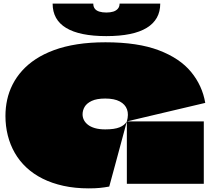

<svg xmlns="http://www.w3.org/2000/svg" viewBox="-20 -1013 1169 1058"><path d="M561 -780Q739 -780 855 -736Q971 -692 1033 -616.5Q1095 -541 1111 -446L679 -344Q690 -382 680 -410Q670 -438 640 -454Q610 -470 560 -470Q513 -470 485.5 -457Q458 -444 446.5 -424.5Q435 -405 435 -383Q435 -367 442 -352.5Q449 -338 464 -326Q479 -314 503 -307Q527 -300 560 -300Q611 -300 639 -311.5Q667 -323 679 -344Q663 -285 647 -225Q631 -165 614.5 -104.5Q598 -44 582 15Q555 20 529.5 22.5Q504 25 469 25Q393 25 329.5 11Q266 -3 215 -28.5Q164 -54 125.5 -90Q87 -126 61.5 -170.5Q36 -215 23 -266.5Q10 -318 10 -374Q10 -420 19.5 -463.5Q29 -507 49.5 -547.5Q70 -588 102 -623.5Q134 -659 177.5 -687.5Q221 -716 278 -737Q335 -758 405.5 -769Q476 -780 561 -780ZM679 0Q679 -58 679 -115Q679 -172 679 -229.5Q679 -287 679 -344Q750 -344 820.5 -344Q891 -344 962 -344Q1033 -344 1103 -344V0ZM270 -993H494Q494 -976 502.5 -965Q511 -954 527.5 -949Q544 -944 566 -944Q588 -944 604 -949Q620 -954 629.5 -965Q639 -976 639 -993H863Q863 -905 788.5 -859.5Q714 -814 566 -814Q419 -814 344.5 -859Q270 -904 270 -993Z"/></svg>

Font: Climate Crisis
Style: Regular
Weight: 400
Version: Version 1.003